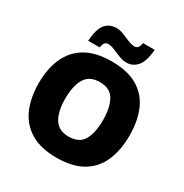

<svg xmlns="http://www.w3.org/2000/svg" viewBox="-210 -1189 1216 1270"><g transform="rotate(30 398.5 -554.5)"><path d="M745 -451Q745 -341 709.5 -258Q674 -175 597.5 -129Q521 -83 398 -83Q278 -83 201 -129Q124 -175 87.5 -258Q51 -341 51 -452Q51 -563 88 -645.5Q125 -728 202 -773Q279 -818 399 -818Q521 -818 597.5 -772.5Q674 -727 709.5 -644.5Q745 -562 745 -451ZM254 -451Q254 -354 287.5 -299Q321 -244 398 -244Q478 -244 510 -299Q542 -354 542 -451Q542 -548 510 -604Q478 -660 399 -660Q320 -660 287 -604Q254 -548 254 -451ZM194 -858Q200 -950 231.5 -987.5Q263 -1025 317 -1025Q342 -1025 370.5 -1013.5Q399 -1002 427.5 -990Q456 -978 481 -978Q490 -978 500.5 -986.5Q511 -995 516 -1026H605Q599 -936 566 -897.5Q533 -859 485 -859Q456 -859 426.5 -871Q397 -883 369.5 -894.5Q342 -906 317 -906Q308 -906 298 -898Q288 -890 282 -858Z"/></g></svg>

Font: Noto Sans Kannada UI Black
Style: Regular
Weight: 900
Designer: Jelle Bosma - Monotype Design Team
Foundry: Monotype Imaging Inc.
Version: Version 2.005; ttfautohint (v1.8.4.7-5d5b)